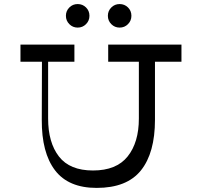

<svg xmlns="http://www.w3.org/2000/svg" viewBox="-20 -918 977 938"><path d="M737.1 -332.8Q737.1 -171.2 668.6 -85.6Q600 0 452.2 0Q314.4 0 248.8 -86Q183.1 -172 184.1 -332.8L185.1 -660.5H215.1V-339Q215.1 -221.6 268 -153.4Q320.9 -85.1 434.2 -85.1Q548.9 -85.1 603.6 -153.7Q658.4 -222.2 658.4 -339V-660.5H737.1ZM866.5 -616.4H508.6V-700H866.5ZM343.5 -616.4H80V-700H343.5ZM359.5 -783.2Q335.5 -783.2 318.8 -800Q302 -816.8 302 -840.8Q302 -864.8 318.8 -881.5Q335.5 -898.2 359.5 -898.2Q383.5 -898.2 400.2 -881.7Q417 -865.1 417 -840.8Q417 -816.8 400.2 -800Q383.5 -783.2 359.5 -783.2ZM564.5 -783.2Q540.5 -783.2 523.8 -800Q507 -816.8 507 -840.8Q507 -864.8 523.8 -881.5Q540.5 -898.2 564.5 -898.2Q588.5 -898.2 605.2 -881.7Q622 -865.1 622 -840.8Q622 -816.8 605.2 -800Q588.5 -783.2 564.5 -783.2Z"/></svg>

Font: Space Cowgirl
Style: Regular
Weight: 400
Designer: Valery Marier
Foundry: Valery Marier
Version: Version 1.000